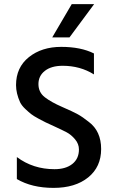

<svg xmlns="http://www.w3.org/2000/svg" viewBox="-20 -907 561 934"><path d="M318 -725H234L329 -887H438ZM62 -36V-143Q141 -84 245 -84Q300 -84 332 -109.5Q364 -135 364 -180Q364 -207 345 -229.5Q326 -252 304 -263.5Q282 -275 247 -291Q212 -307 201.5 -312Q191 -317 167 -330Q143 -343 131.5 -352Q120 -361 103 -377Q86 -393 78 -409Q58 -453 58 -493Q58 -579 120.5 -629Q183 -679 278 -679Q373 -679 437 -647V-545Q370 -587 285 -587Q230 -587 198.5 -562.5Q167 -538 167 -498Q167 -458 198 -434Q229 -410 282 -387Q335 -364 358.5 -351Q382 -338 412 -314Q472 -269 472 -182Q472 -95 409 -44Q346 7 240.5 7Q135 7 62 -36Z"/></svg>

Font: Hind Colombo Medium
Style: Regular
Weight: 500
Designer: Jyotish Sonowal, Aditi Pimprikar
Foundry: Indian Type Foundry
Version: Version 1.000;PS 1.0;hotconv 1.0.86;makeotf.lib2.5.63406; tt